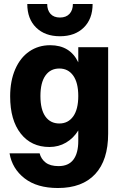

<svg xmlns="http://www.w3.org/2000/svg" viewBox="-20 -737 620 964"><path d="M117 -717H217Q217 -686 233.5 -667.5Q250 -649 281 -649Q312 -649 329 -667.5Q346 -686 346 -717H445Q445 -642 400.5 -598.5Q356 -555 281 -555Q206 -555 161.5 -598.5Q117 -642 117 -717ZM373 -500H523V-66Q523 67 458 137Q393 207 271 207Q166 207 103.5 158.5Q41 110 28 33H179Q186 61 209 79Q232 97 274 97Q324 97 348.5 64.5Q373 32 373 -29V-82Q349 -43 311.5 -21Q274 1 228 1Q137 1 84 -66.5Q31 -134 31 -253Q31 -331 56.5 -389.5Q82 -448 127.5 -479Q173 -510 232 -510Q332 -510 373 -424ZM373 -255Q373 -322 347.5 -357.5Q322 -393 278 -393Q233 -393 208 -357.5Q183 -322 183 -255Q183 -187 208 -152Q233 -117 278 -117Q322 -117 347.5 -152.5Q373 -188 373 -255Z"/></svg>

Font: CBA Beacon Sans Extra Bold
Style: Regular
Weight: 800
Designer: Wei Huang
Foundry: Wei Huang
Version: Version 1.002